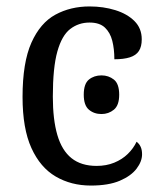

<svg xmlns="http://www.w3.org/2000/svg" viewBox="-20 -566 482 596"><path d="M262 10Q201 10 153 -18Q105 -46 77.5 -106.5Q50 -167 50 -265Q50 -372 77.5 -433.5Q105 -495 152 -520.5Q199 -546 258 -546Q301 -546 338 -534.5Q375 -523 397.5 -500.5Q420 -478 420 -444Q420 -421 411 -407.5Q402 -394 383 -388Q364 -382 335 -382Q335 -414 328.5 -439.5Q322 -465 305.5 -480.5Q289 -496 258 -496Q224 -496 198 -476Q172 -456 158 -406Q144 -356 144 -266Q144 -195 158 -147Q172 -99 202 -75Q232 -51 280 -51Q310 -51 334.5 -61Q359 -71 376.5 -88Q394 -105 404 -126Q412 -120 416.5 -110.5Q421 -101 421 -87Q421 -65 404 -42.5Q387 -20 352 -5Q317 10 262 10ZM295 -212Q272 -212 256 -225.5Q240 -239 240 -272Q240 -306 256 -319Q272 -332 295 -332Q317 -332 333.5 -319Q350 -306 350 -272Q350 -239 333.5 -225.5Q317 -212 295 -212Z"/></svg>

Font: Noto Serif SemiCondensed
Style: Regular
Weight: 400
Width: 4
Designer: Monotype Design Team
Foundry: Monotype Imaging Inc.
Version: Version 2.013